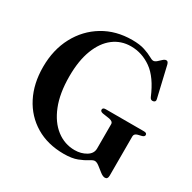

<svg xmlns="http://www.w3.org/2000/svg" viewBox="-161 -875 1053 1052"><g transform="rotate(30 366.0 -349.5)"><path d="M648.5 -8Q648.5 15 631 15Q618 15 601.2 2Q584.5 -11 567.8 -24.2Q551 -37.5 538 -37.5Q527.5 -37.5 507.8 -24.5Q488 -11.5 454.8 1.5Q421.5 14.5 370 14.5Q268 14.5 192.5 -30.8Q117 -76 75.8 -156.2Q34.5 -236.5 34.5 -342Q34.5 -451 79.5 -535Q124.5 -619 203.5 -666.5Q282.5 -714 384.5 -714Q433 -714 464.2 -703.5Q495.5 -693 513.2 -682.8Q531 -672.5 539.5 -672.5Q550 -672.5 560.8 -682Q571.5 -691.5 581.8 -701.2Q592 -711 602 -711Q613 -711 617.5 -693.5L662.5 -501.5Q667.5 -484.5 651.5 -480.5Q636 -477 629 -492.5Q585.5 -596 526 -638.2Q466.5 -680.5 396.5 -680.5Q334 -680.5 286.2 -644Q238.5 -607.5 211.8 -538Q185 -468.5 185 -369.5Q185 -262 215 -187Q245 -112 296.5 -72.5Q348 -33 411.5 -33Q452 -33 483.2 -51.8Q514.5 -70.5 514.5 -102.5V-256.5Q514.5 -273 489.5 -278L446 -284.5Q429 -288 429 -299Q429 -312.5 448 -312.5H689.5Q708.5 -312.5 708.5 -299.5Q708.5 -289.5 694 -285L669.5 -279Q648.5 -273.5 648.5 -256.5Z"/></g></svg>

Font: Fraunces 72pt S000 SemiBold
Style: Regular
Weight: 600
Version: Version 1.000; ttfautohint (v1.8.3)